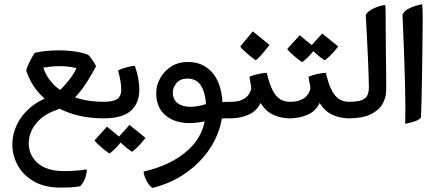

<svg xmlns="http://www.w3.org/2000/svg" viewBox="-20 -562 2089 920"><path d="M269 336.9Q194.8 336.9 143.6 307.9Q92.3 278.8 65.7 231.4Q39.1 184.1 39.1 129.4Q39.1 83 59.8 37.8Q80.6 -7.3 122.1 -43.9Q163.6 -80.6 225.6 -102.1Q241.2 -107.4 264.2 -127.9Q287.1 -148.4 309.8 -177.2Q332.5 -206.1 346.7 -234.9Q329.1 -240.2 308.1 -242.7Q287.1 -245.1 265.6 -245.1Q244.6 -245.1 224.4 -242.9Q204.1 -240.7 187.5 -237.8Q215.3 -156.7 293.5 -115.5Q371.6 -74.2 475.6 -74.2H485.4V4.9H475.6Q383.8 4.9 308.8 -22.5Q233.9 -49.8 181.4 -101.1Q128.9 -152.3 105.5 -224.6Q107.9 -234.9 115.2 -251.5Q122.6 -268.1 131.3 -283.9Q140.1 -299.8 146 -308.6Q166.5 -314 197 -317.4Q227.5 -320.8 261.7 -320.8Q297.4 -320.8 333.7 -316.2Q370.1 -311.5 400.9 -300.3Q408.2 -295.4 421.6 -276.1Q435.1 -256.8 440.4 -244.6Q398.9 -167 365.5 -125Q332 -83 303 -63.2Q273.9 -43.5 245.6 -33.2Q183.1 -10.3 150.4 32.7Q117.7 75.7 117.7 124Q117.7 181.6 160.9 219.7Q204.1 257.8 286.1 257.8Q345.2 257.8 396 249.5Q396 267.1 388.7 289.6Q381.3 312 364.3 330.6Q342.8 334 322.5 335.4Q302.2 336.9 269 336.9Z M465.8 4.9V-74.2H477.1Q523.9 -74.2 542.5 -88.4Q561 -102.5 561 -131.8Q561 -151.9 557.1 -174.1Q553.2 -196.3 545.9 -224.1Q561.5 -232.9 586.7 -239.5Q611.8 -246.1 626 -246.6Q636.7 -216.3 642.1 -188.2Q647.5 -160.2 647.5 -131.3Q647.5 -67.4 606.9 -31.2Q566.4 4.9 477.1 4.9ZM611.3 165Q585.4 146.5 564.9 127.7Q544.4 108.9 541.5 102.1L600.6 36.6L677.2 98.6Q656.7 126 636.7 144.8Q616.7 163.6 611.3 165ZM503.4 173.3Q477.1 154.8 456.8 136.2Q436.5 117.7 433.1 110.4L492.7 44.9L568.8 107.4Q543.9 139.6 526.4 155.8Q508.8 171.9 503.4 173.3Z M710.9 338.4Q694.8 329.1 682.1 304Q669.4 278.8 668 260.3Q804.7 229 886 152.6Q967.3 76.2 967.3 -45.4Q967.3 -108.4 945.8 -147Q924.3 -185.5 877.9 -185.5Q844.2 -185.5 826.2 -164.6Q808.1 -143.6 808.1 -118.2Q808.1 -85.4 830.8 -67.9Q853.5 -50.3 892.6 -50.3Q939.5 -50.3 995.6 -73.7L989.7 11.7Q937.5 27.8 888.7 27.8Q816.4 27.8 772.5 -9.8Q728.5 -47.4 728.5 -116.2Q728.5 -151.9 746.8 -186Q765.1 -220.2 799.3 -242.7Q833.5 -265.1 881.3 -265.1Q956.1 -265.1 1001.5 -209Q1046.9 -152.8 1046.9 -43.5Q1046.9 17.1 1023.7 76.9Q1000.5 136.7 956.8 188.7Q913.1 240.7 851.1 279.8Q789.1 318.8 710.9 338.4ZM1039.1 6.3 1036.6 -72.3Q1051.3 -73.2 1059.8 -73.7Q1068.4 -74.2 1080.6 -74.2H1095.2V4.9H1080.6Q1062 4.9 1053.7 5.1Q1045.4 5.4 1039.1 6.3Z M1075.7 4.9V-74.2H1085.4Q1119.1 -74.2 1138.7 -83.3Q1158.2 -92.3 1168 -104.5Q1177.7 -116.7 1180.9 -127Q1184.1 -137.2 1184.1 -139.2Q1184.1 -143.1 1181.9 -155.3Q1179.7 -167.5 1177.5 -179.4Q1175.3 -191.4 1175.3 -194.3Q1189 -200.7 1213.1 -206.5Q1237.3 -212.4 1258.3 -212.9Q1271 -157.7 1287.4 -127.4Q1303.7 -97.2 1324 -85.7Q1344.2 -74.2 1368.7 -74.2H1378.4V4.9H1368.7Q1327.1 4.9 1290.5 -11.5Q1253.9 -27.8 1228.5 -68.8Q1210.4 -29.8 1171.1 -12.5Q1131.8 4.9 1085.4 4.9ZM1204.6 -273.4Q1177.2 -293.5 1155.8 -312.7Q1134.3 -332 1131.3 -339.4L1191.4 -411.6L1271.5 -346.7Q1243.2 -310.1 1226.8 -292.7Q1210.4 -275.4 1204.6 -273.4Z M1358.9 4.9V-74.2H1368.7Q1402.3 -74.2 1421.9 -83.3Q1441.4 -92.3 1451.2 -104.5Q1460.9 -116.7 1464.1 -127Q1467.3 -137.2 1467.3 -139.2Q1467.3 -143.1 1465.1 -155.3Q1462.9 -167.5 1460.7 -179.4Q1458.5 -191.4 1458.5 -194.3Q1472.2 -200.7 1496.3 -206.5Q1520.5 -212.4 1541.5 -212.9Q1554.2 -157.7 1570.6 -127.4Q1586.9 -97.2 1607.2 -85.7Q1627.4 -74.2 1651.9 -74.2H1661.6V4.9H1651.9Q1610.4 4.9 1573.7 -11.5Q1537.1 -27.8 1511.7 -68.8Q1493.7 -29.8 1454.3 -12.5Q1415 4.9 1368.7 4.9ZM1534.7 -272.9Q1508.8 -291.5 1488.3 -310.3Q1467.8 -329.1 1464.8 -335.9L1523.9 -401.4L1600.6 -339.4Q1580.1 -312 1560.1 -293.2Q1540 -274.4 1534.7 -272.9ZM1426.8 -264.6Q1400.4 -283.2 1380.1 -301.8Q1359.9 -320.3 1356.4 -327.6L1416 -393.1L1492.2 -330.6Q1467.3 -298.3 1449.7 -282.2Q1432.1 -266.1 1426.8 -264.6Z M1642.1 4.9V-74.2H1651.9Q1694.8 -74.2 1715.1 -83Q1735.4 -91.8 1741.5 -107.7Q1747.6 -123.5 1747.6 -144Q1747.6 -161.6 1746.3 -198.5Q1745.1 -235.4 1743.2 -280.8Q1741.2 -326.2 1739 -370.4Q1736.8 -414.6 1735.1 -447.3Q1733.4 -480 1732.4 -490.7Q1741.2 -507.8 1770.5 -521.7Q1799.8 -535.6 1825.7 -538.1Q1827.1 -532.2 1827.6 -511.5Q1828.1 -490.7 1828.1 -465.1Q1828.1 -439.5 1828.1 -419.4Q1828.1 -358.9 1829.3 -289.6Q1830.6 -220.2 1830.6 -131.3Q1830.6 -95.2 1813 -64.2Q1795.4 -33.2 1756.1 -14.2Q1716.8 4.9 1651.9 4.9Z M1921.4 30.8Q1921.4 15.1 1921.9 -4.2Q1922.4 -23.4 1922.4 -44.9Q1922.4 -94.7 1920.9 -153.1Q1919.4 -211.4 1917.5 -269Q1915.5 -326.7 1913.6 -375.2Q1911.6 -423.8 1910.2 -455.1Q1908.7 -486.3 1908.7 -490.7Q1914.6 -507.3 1933.1 -517.8Q1951.7 -528.3 1971.9 -534.2Q1992.2 -540 2002.9 -541.5Q2003.9 -535.6 2004.4 -521.2Q2004.9 -506.8 2005.1 -493.2Q2005.4 -479.5 2005.4 -476.6Q2005.4 -452.1 2004.9 -406.5Q2004.4 -360.8 2003.7 -303.7Q2002.9 -246.6 2002 -188.2Q2001 -129.9 1999.8 -80.1Q1998.5 -30.3 1997.1 1Q1986.8 13.7 1962.9 21Q1939 28.3 1921.4 30.8Z"/></svg>

Font: Harmattan SemiBold
Style: Regular
Weight: 600
Designer: George W. Nuss III and SIL International
Foundry: SIL International
Version: Version 4.000